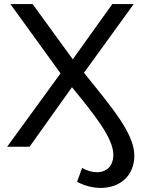

<svg xmlns="http://www.w3.org/2000/svg" viewBox="-20 -720 708 942"><path d="M474 202C567 202 639 144 639 43C639 -66 526 -196 392 -363L636 -700H531L337 -429L140 -700H31L277 -360L15 0H125L333 -292C438 -164 536 -44 536 39C536 94 504 125 455 125C433 125 408 118 383 104L358 172C396 192 436 202 474 202Z"/></svg>

Font: Montserrat-Alt1 Med
Style: Regular
Weight: 500
Designer: Differentunic
Foundry: Differentunic
Version: Version 7.222